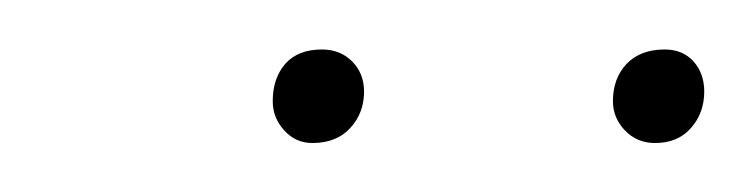

<svg xmlns="http://www.w3.org/2000/svg" viewBox="-20 -731 306 78"><path d="M106.9 -672.9Q100.1 -672.9 95.5 -678Q90.8 -683.1 90.8 -689.9Q90.8 -699.2 95.9 -705.1Q101.1 -710.9 110.8 -710.9Q118.2 -710.9 123 -706.1Q127.9 -701.2 127.9 -693.8Q127.9 -685.1 122.3 -679Q116.7 -672.9 106.9 -672.9ZM246.1 -672.9Q238.8 -672.9 233.9 -678Q229 -683.1 229 -689.9Q229 -699.2 234.6 -705.1Q240.2 -710.9 250 -710.9Q257.3 -710.9 261.7 -706.1Q266.1 -701.2 266.1 -693.8Q266.1 -685.1 260.7 -679Q255.4 -672.9 246.1 -672.9Z"/></svg>

Font: Fira Sans Compressed Thin
Style: Italic
Weight: 100
Width: 3
Italic angle: -8°
Designer: Carrois Corporate & Edenspiekermann AG
Foundry: Carrois Corporate GbR & Edenspiekermann AG
Version: Version 4.203;PS 004.203;hotconv 1.0.88;makeotf.lib2.5.64775